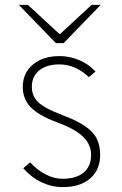

<svg xmlns="http://www.w3.org/2000/svg" viewBox="-20 -752 497 784"><path d="M236 12Q191 12 149.5 -7.8Q108 -27.5 75 -65L103 -89Q132.5 -57 167 -39.5Q201.5 -22 235 -22Q291.5 -22 321.8 -47.5Q352 -73 352 -120Q352 -148 337.5 -171.5Q323 -195 292 -215Q261 -235 212 -253Q138 -280.5 105.5 -314Q73 -347.5 73 -397Q73 -453.5 114.2 -488.2Q155.5 -523 223 -523Q264.5 -523 303.5 -506.5Q342.5 -490 370 -460L343 -437Q288 -489 222 -489Q170.5 -489 140.2 -464.5Q110 -440 110 -397Q110 -359.5 136.5 -334.2Q163 -309 235 -282Q293.5 -260 327.2 -237Q361 -214 375 -185.8Q389 -157.5 389 -120Q389 -58.5 348.2 -23.2Q307.5 12 236 12ZM208 -576 57 -732H94L224 -612L354 -732H391L240 -576Z"/></svg>

Font: Overpass Thin
Style: Regular
Weight: 250
Designer: Delve Withrington, Dave Bailey, Thomas Jockin
Foundry: Delve Fonts LLC
Version: Version 4.000